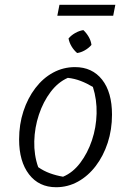

<svg xmlns="http://www.w3.org/2000/svg" viewBox="-20 -775 529 804"><path d="M215 9Q143 9 101.5 -45Q60 -99 60 -191Q60 -254 78 -309Q96 -364 128 -406Q160 -448 202.5 -471Q245 -494 294 -494Q366 -494 407.5 -441.5Q449 -389 449 -295Q449 -232 431 -177Q413 -122 381 -80Q349 -38 306.5 -14.5Q264 9 215 9ZM244 -35Q285 -52 316 -93Q347 -134 365 -187.5Q383 -241 384.5 -299.5Q386 -358 369 -411Q344 -426 318 -436Q292 -446 264 -449Q223 -431 192 -390Q161 -349 143 -295Q125 -241 123.5 -183.5Q122 -126 140 -75Q163 -59 189 -49.5Q215 -40 244 -35ZM220 -709 229 -755H463L454 -709ZM329 -649Q342 -637 351.5 -620.5Q361 -604 363 -587Q352 -574 335.5 -564.5Q319 -555 303 -553Q289 -565 279.5 -581Q270 -597 267 -614Q278 -627 294.5 -636.5Q311 -646 329 -649Z"/></svg>

Font: Piazzolla Thin Light
Style: Italic
Weight: 300
Italic angle: -11.3°
Version: Version 2.005